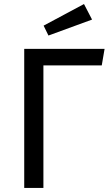

<svg xmlns="http://www.w3.org/2000/svg" viewBox="-20 -931 548 951"><path d="M196 -804 220 -755 436 -834 396 -911ZM100 -689V0H195V-607H484L498 -689Z"/></svg>

Font: Fira Sans
Style: Regular
Weight: 400
Designer: Carrois Corporate & Edenspiekermann AG
Foundry: Carrois Corporate GbR & Edenspiekermann AG
Version: Version 4.203